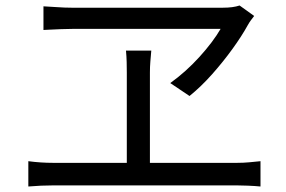

<svg xmlns="http://www.w3.org/2000/svg" viewBox="-20 -712 1040 698"><path d="M904 -654Q897 -645 891.5 -637.5Q886 -630 881 -621Q859 -581 825 -534Q791 -487 751 -442Q711 -397 669 -363L599 -410Q656 -451 705 -505Q754 -559 782 -607Q763 -607 720.5 -607Q678 -607 623 -607Q568 -607 509 -607Q450 -607 396 -607Q342 -607 302 -607Q262 -607 245 -607Q227 -607 201.5 -606Q176 -605 157 -604Q138 -603 138 -603V-689Q161 -688 188 -686Q215 -684 240 -684Q260 -684 301.5 -684Q343 -684 397.5 -684Q452 -684 511 -684Q570 -684 625.5 -684Q681 -684 724.5 -684Q768 -684 791 -684Q827 -684 851 -692ZM83 -126Q128 -120 173 -120H441V-448Q441 -465 440.5 -486Q440 -507 438 -528H530Q528 -506 526.5 -487Q525 -468 525 -448V-120H842Q865 -120 886 -122Q907 -124 927 -126V-34Q906 -36 881.5 -37Q857 -38 842 -38H173Q152 -38 129 -37Q106 -36 83 -34Z"/></svg>

Font: Go Noto Current
Style: Regular
Weight: 400
Designer: Monotype Design Team
Foundry: Monotype Imaging Inc.
Version: Version 2.007; ttfautohint (v1.8) -l 8 -r 50 -G 200 -x 14 -D